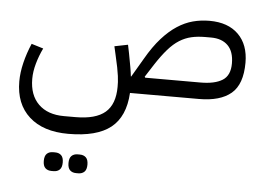

<svg xmlns="http://www.w3.org/2000/svg" viewBox="-56 -484 1361 999"><g transform="rotate(5 624.0 15.0)"><path d="M317 240Q186 240 113 174Q40 108 40 -10Q40 -56 52.5 -107.5Q65 -159 87 -210L149 -191Q130 -152 118 -109.5Q106 -67 106 -29Q106 56 154 103Q202 150 287 150H347Q453 150 502.5 107.5Q552 65 552 -26Q552 -38 551.5 -51Q551 -64 548.5 -82.5Q546 -101 541 -127Q536 -153 527 -191L517 -235L587 -249L596 -205Q604 -163 609 -134.5Q614 -106 616 -86H618L675 -183Q713 -249 752 -292.5Q791 -336 831 -362Q871 -388 912.5 -399Q954 -410 999 -410Q1096 -410 1150 -356.5Q1204 -303 1204 -209Q1204 -96 1147 -48Q1090 0 979 0H619Q612 124 539 182Q466 240 317 240ZM979 -86Q1054 -86 1094 -111Q1134 -136 1134 -199Q1134 -261 1102.5 -292.5Q1071 -324 1014 -324H984Q944 -324 911.5 -316.5Q879 -309 849.5 -290.5Q820 -272 791.5 -239.5Q763 -207 731 -158L688 -91L691 -86ZM376 440Q356 440 344 428.5Q332 417 332 391Q332 365 344 353.5Q356 342 376 342H387Q407 342 419 353.5Q431 365 431 391Q431 417 419 428.5Q407 440 387 440ZM247 440Q227 440 215 428.5Q203 417 203 391Q203 365 215 353.5Q227 342 247 342H258Q278 342 290 353.5Q302 365 302 391Q302 417 290 428.5Q278 440 258 440Z"/></g></svg>

Font: IBM Plex Sans Arabic
Style: Regular
Weight: 400
Designer: Mike Abbink, Paul van der Laan, Pieter van Rosmalen, Wael Morcos, Khajak Apelian
Foundry: Bold Monday
Version: Version 1.005